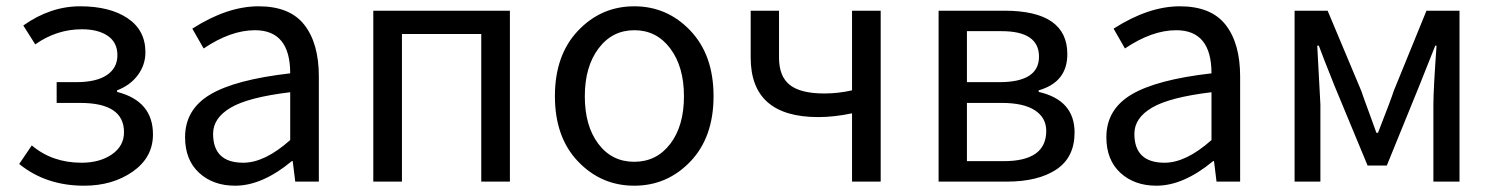

<svg xmlns="http://www.w3.org/2000/svg" viewBox="-20 -577 4748 610"><path d="M247 13Q126 13 41 -56L81 -115Q146 -60 239 -60Q297 -60 335.5 -86.5Q374 -113 374 -157Q374 -250 235 -250H160V-316H222Q286 -316 319.5 -338.5Q353 -361 353 -401.5Q353 -442 322.5 -463Q292 -484 240 -484Q160 -484 92 -436L54 -496Q140 -557 234.5 -557Q329 -557 385.5 -519Q442 -481 442 -411Q442 -371 418 -338.5Q394 -306 352 -290V-285Q466 -256 466 -150Q466 -77 402 -32Q338 13 247 13Z M727 13Q657 13 612.5 -28Q568 -69 568 -141Q568 -229 647.5 -276.5Q727 -324 902 -344Q902 -481 790 -481Q713 -481 627 -423L591 -486Q702 -557 801.5 -557Q901 -557 947 -498Q993 -439 993 -334V0H918L910 -65H907Q813 13 727 13ZM753 -60Q821 -60 902 -132V-284Q769 -268 713 -235Q657 -202 657 -152Q657 -60 753 -60Z M1166 0V-543H1600V0H1509V-469H1257V0Z M2173.5 -64Q2100 13 1995 13Q1890 13 1816.5 -64Q1743 -141 1743 -271.5Q1743 -402 1816.5 -479.5Q1890 -557 1995 -557Q2100 -557 2173.5 -479.5Q2247 -402 2247 -271.5Q2247 -141 2173.5 -64ZM1881 -120Q1924 -63 1995 -63Q2066 -63 2109.5 -120Q2153 -177 2153 -271Q2153 -365 2109.5 -423Q2066 -481 1995.5 -481Q1925 -481 1881.5 -423Q1838 -365 1838 -271Q1838 -177 1881 -120Z M2687 0V-217Q2630 -205 2580 -205Q2365 -205 2365 -394V-543H2455V-394Q2455 -334 2489.5 -307Q2524 -280 2599 -280Q2643 -280 2687 -290V-543H2778V0Z M2962 0V-543H3171Q3371 -543 3371 -405Q3371 -316 3280 -290V-285Q3394 -259 3394 -156Q3394 -77 3336 -38.5Q3278 0 3179 0ZM3052 -316H3155Q3281 -316 3281 -397Q3281 -478 3162 -478H3052ZM3052 -65H3169Q3304 -65 3304 -161Q3304 -203 3268 -226.5Q3232 -250 3163 -250H3052Z M3654 13Q3584 13 3539.5 -28Q3495 -69 3495 -141Q3495 -229 3574.5 -276.5Q3654 -324 3829 -344Q3829 -481 3717 -481Q3640 -481 3554 -423L3518 -486Q3629 -557 3728.5 -557Q3828 -557 3874 -498Q3920 -439 3920 -334V0H3845L3837 -65H3834Q3740 13 3654 13ZM3680 -60Q3748 -60 3829 -132V-284Q3696 -268 3640 -235Q3584 -202 3584 -152Q3584 -60 3680 -60Z M4093 0V-543H4198L4305 -288Q4312 -267 4328.5 -222.5Q4345 -178 4353 -155H4358Q4401 -265 4408 -288L4512 -543H4617V0H4534V-245Q4534 -292 4544 -432H4540Q4537 -425 4489 -304L4386 -51H4325L4220 -304Q4180 -404 4170 -432H4165L4175 -245V0Z"/></svg>

Font: Swei Fan Sans CJK TC
Style: Regular
Weight: 400
Version: Version 2.130